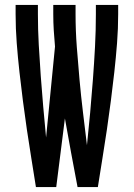

<svg xmlns="http://www.w3.org/2000/svg" viewBox="-20 -755 540 775"><path d="M125 0Q116 -58 106.5 -116Q97 -174 88.5 -232Q80 -290 72.5 -348Q65 -406 58.5 -464.5Q52 -523 47.5 -581.5Q43 -640 43 -698V-735H133V-698Q133 -636 136.5 -573.5Q140 -511 144.5 -448.5Q149 -386 154.5 -324Q160 -262 166 -200L202 -567Q199 -600 197 -632.5Q195 -665 195 -698V-735H285V-698Q285 -632 290 -565.5Q295 -499 301 -433Q307 -367 315 -301Q323 -235 331 -169Q338 -235 344 -301Q350 -367 355 -433.5Q360 -500 363.5 -566Q367 -632 367 -698V-735H457V-698Q457 -640 452.5 -581.5Q448 -523 441.5 -464.5Q435 -406 427.5 -348Q420 -290 411.5 -232Q403 -174 393.5 -116Q384 -58 375 0H293Q280 -69 267 -138.5Q254 -208 242 -277L207 0Z"/></svg>

Font: Iosevka SS18 Medium
Style: Regular
Weight: 500
Monospace: yes
Designer: Belleve Invis
Foundry: Belleve Invis
Version: Version 25.1.1; ttfautohint (v1.8.4)